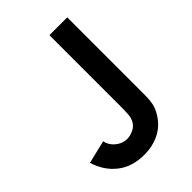

<svg xmlns="http://www.w3.org/2000/svg" viewBox="-215 -817 930 930"><g transform="rotate(-45 250.0 -352.5)"><path d="M214 15Q131.5 15 76.8 -28Q22 -71 0 -144L119 -172.5Q124.5 -142 151 -120Q177.5 -98 209.5 -98Q230.5 -98 254 -109.2Q277.5 -120.5 289 -145.5Q296 -161.5 297.2 -183.8Q298.5 -206 298.5 -235.5V-720H420.5V-235.5Q420.5 -202 420.2 -176.8Q420 -151.5 415.2 -129.2Q410.5 -107 396.5 -83.5Q367 -32.5 319.5 -8.8Q272 15 214 15Z"/></g></svg>

Font: Manrope ExtraLight
Style: Bold
Weight: 700
Version: Version 4.504